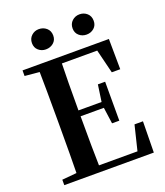

<svg xmlns="http://www.w3.org/2000/svg" viewBox="-167 -1055 1002 1167"><g transform="rotate(-20 334.0 -472.0)"><path d="M554.7 -877.9Q554.7 -848.6 534.7 -831.1Q514.6 -813.5 486.3 -813.5Q458 -813.5 438 -831.1Q418 -848.6 418 -877.9Q418 -907.2 438 -925.8Q458 -944.3 486.3 -944.3Q514.6 -944.3 534.7 -926.3Q554.7 -908.2 554.7 -877.9ZM222.7 -813.5Q195.3 -813.5 175.3 -831.1Q155.3 -848.6 155.3 -877.9Q155.3 -907.2 175.3 -925.8Q195.3 -944.3 222.7 -944.3Q252 -944.3 272.5 -926.3Q293 -908.2 293 -877.9Q293 -848.6 272.5 -831.1Q252 -813.5 222.7 -813.5ZM572.3 -201.2H627L624 0H44.9V-35.2L139.6 -43.9Q141.6 -142.6 141.6 -345.7V-394.5Q141.6 -596.7 139.6 -697.3L44.9 -706.1V-742.2H603.5L605.5 -545.9H550.8L512.7 -700.2H284.2Q281.2 -602.5 281.2 -397.5H430.7L446.3 -505.9H493.2V-253.9H446.3L431.6 -359.4H281.2Q281.2 -142.6 284.2 -41H533.2Z"/></g></svg>

Font: GenRyuMin TW TTF Bold
Style: Regular
Weight: 700
Version: Version 1.300